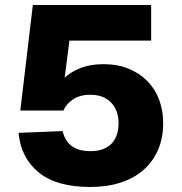

<svg xmlns="http://www.w3.org/2000/svg" viewBox="-20 -730 726 766"><path d="M341 16Q205 16 134 -42.5Q63 -101 54 -200L230 -207Q248 -127 341 -127Q395 -127 424 -156Q453 -185 453 -239Q453 -290 423 -321Q393 -352 340 -352Q299 -352 271.5 -333.5Q244 -315 233 -289H61L111 -710H583V-568H257L238 -420Q265 -445 303.5 -459.5Q342 -474 393 -474Q449 -474 493 -456Q537 -438 568 -406.5Q599 -375 615 -332Q631 -289 631 -239Q631 -179 610.5 -132Q590 -85 552.5 -52Q515 -19 461 -1.5Q407 16 341 16Z"/></svg>

Font: Geist ExtBd
Style: Regular
Weight: 400
Designer: Basement.studio, Andrés Briganti, Mateo Zaragoza
Foundry: Basement.studio, Vercel, Andrés Briganti, Guido Ferreyra, Mateo Zaragoza
Version: Version 1.401